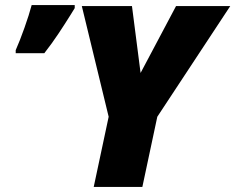

<svg xmlns="http://www.w3.org/2000/svg" viewBox="-20 -738 929 758"><path d="M409 -277 303 -714H501L535 -450L675 -714H889L601 -277L542 0H350ZM42 -540Q58 -576 76.5 -628Q95 -680 105 -718H275V-706L259 -680Q236 -643 210 -604Q184 -565 155 -528H42Z"/></svg>

Font: Noto Sans Display Black
Style: Italic
Weight: 900
Italic angle: -12°
Designer: Monotype Design team
Foundry: Monotype Imaging Inc.
Version: Version 1.000